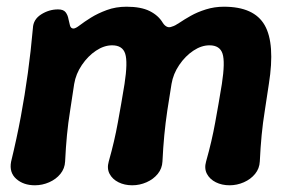

<svg xmlns="http://www.w3.org/2000/svg" viewBox="-20 -536 870 572"><path d="M84 16Q50 16 28.5 -3Q7 -22 13 -54Q30 -124 42 -188.5Q54 -253 63 -318.5Q72 -384 78 -452Q79 -478 102.5 -493Q126 -508 153 -508Q169 -508 175.5 -499.5Q182 -491 184 -479Q186 -469 188.5 -460Q191 -451 199 -451Q205 -451 218 -461Q231 -471 251 -483.5Q271 -496 298 -506Q325 -516 357 -516Q400 -516 426 -503Q452 -490 465 -468Q470 -460 477 -456.5Q484 -453 493 -457Q501 -459 515 -468.5Q529 -478 548.5 -489Q568 -500 593.5 -508Q619 -516 647 -516Q737 -516 768.5 -461Q800 -406 781 -286Q775 -244 769 -207Q763 -170 759.5 -133.5Q756 -97 754 -55Q753 -34 740 -18Q727 -2 706.5 7Q686 16 664 16Q641 16 623 7Q605 -2 596.5 -18Q588 -34 594 -55Q603 -87 609.5 -115Q616 -143 621 -170.5Q626 -198 631 -226.5Q636 -255 641 -286Q651 -351 643 -376Q635 -401 604 -401Q580 -401 556 -385Q532 -369 514 -342.5Q496 -316 491 -286Q484 -244 478.5 -207Q473 -170 469.5 -133.5Q466 -97 464 -55Q463 -34 450 -18Q437 -2 416.5 7Q396 16 374 16Q351 16 333 7Q315 -2 306.5 -18Q298 -34 304 -55Q313 -87 319.5 -115Q326 -143 331 -170.5Q336 -198 341 -226.5Q346 -255 351 -286Q361 -351 353 -376Q345 -401 314 -401Q290 -401 266 -385Q242 -369 224 -342.5Q206 -316 201 -286Q195 -244 189 -207Q183 -170 179.5 -133.5Q176 -97 174 -55Q173 -34 160 -18Q147 -2 126.5 7Q106 16 84 16Z"/></svg>

Font: Winky Sans SemiBold
Style: Italic
Weight: 600
Italic angle: -8.97852°
Designer: Simon Atzbach
Foundry: typofactur
Version: Version 1.205